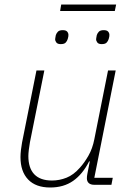

<svg xmlns="http://www.w3.org/2000/svg" viewBox="-20 -821 591 853"><path d="M142 -508H177L113 -189Q110 -173 108 -155.5Q106 -138 106 -128Q106 -74 132.5 -46.5Q159 -19 211 -19Q244 -19 275.5 -31.5Q307 -44 335 -76Q355 -98 373 -129.5Q391 -161 399 -202L460 -508H494L399 -31H481L475 0H399Q383 0 374.5 -7.5Q366 -15 366 -29Q366 -34 366.5 -38.5Q367 -43 368 -48L379 -104H376Q347 -47 305 -17.5Q263 12 203 12Q139 12 105 -23.5Q71 -59 71 -123Q71 -137 73 -154.5Q75 -172 78 -188ZM247 -772 252 -801H496L490 -772ZM250 -625Q236 -625 230.5 -632Q225 -639 225 -647Q225 -650 226 -654Q227 -658 228 -665Q231 -674 237.5 -680.5Q244 -687 259 -687Q273 -687 278.5 -680.5Q284 -674 284 -666Q284 -662 283.5 -658.5Q283 -655 281 -648Q278 -638 271.5 -631.5Q265 -625 250 -625ZM432 -625Q418 -625 412.5 -632Q407 -639 407 -647Q407 -650 408 -654Q409 -658 410 -665Q413 -674 419.5 -680.5Q426 -687 441 -687Q455 -687 460.5 -680.5Q466 -674 466 -666Q466 -662 465.5 -658.5Q465 -655 463 -648Q460 -638 453.5 -631.5Q447 -625 432 -625Z"/></svg>

Font: IBM Plex Sans ExtraLight
Style: Italic
Weight: 250
Italic angle: -11.31°
Designer: Mike Abbink, Paul van der Laan, Pieter van Rosmalen
Foundry: Bold Monday
Version: Version 3.201